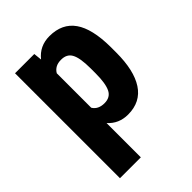

<svg xmlns="http://www.w3.org/2000/svg" viewBox="-206 -608 899 899"><g transform="rotate(-45 243.5 -159.0)"><path d="M316.9 -235.4V-267.6Q316.9 -337.9 300.3 -367.2Q284.7 -395 246.6 -394.5Q206.5 -394.5 188.5 -363.8V-135.7Q206.1 -106.4 247.6 -106.4Q286.1 -106.4 301.3 -136.7Q316.9 -168 316.9 -235.4ZM454.1 -273.4V-235.4Q454.1 -117.7 413.1 -54.7Q371.6 9.3 288.1 9.3Q227.1 9.3 188.5 -34.2V189.9V192.9H185.1H53.7H50.3V189.9V-498.5V-502H53.7H174.8H177.7L178.2 -499L182.1 -461.4Q221.7 -511.2 287.1 -511.2Q370.6 -511.2 412.1 -452.1Q453.1 -393.6 454.1 -273.4Z"/></g></svg>

Font: MAUL Condensed Bold
Style: Condensed Bold
Weight: 700
Designer: MAUL
Version: Version 1.0; 2020; ttfautohint (v1.8.3)